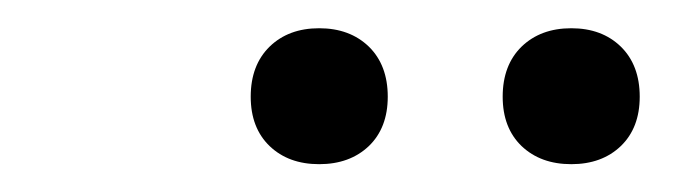

<svg xmlns="http://www.w3.org/2000/svg" viewBox="-20 -780 492 138"><path d="M390.6 -662Q368.6 -662 354.9 -675Q341.3 -688.1 341.3 -710.5Q341.3 -733.2 354.9 -746.5Q368.6 -759.7 390.6 -759.7Q412.6 -759.7 426.2 -746.5Q439.8 -733.2 439.8 -710.5Q439.8 -688.1 426.2 -675Q412.6 -662 390.6 -662ZM209.4 -662Q187.4 -662 173.8 -675Q160.2 -688.1 160.2 -710.5Q160.2 -733.2 173.8 -746.5Q187.4 -759.7 209.4 -759.7Q231.4 -759.7 245.1 -746.5Q258.7 -733.2 258.7 -710.5Q258.7 -688.1 245.1 -675Q231.4 -662 209.4 -662Z"/></svg>

Font: Encode Sans Condensed Thin
Style: Regular
Weight: 100
Width: 3
Designer: Multiple Designers
Foundry: Impallari Type
Version: Version 3.002